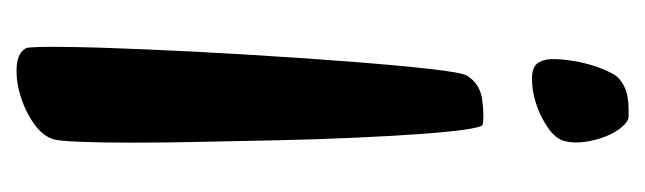

<svg xmlns="http://www.w3.org/2000/svg" viewBox="-292 -478 773 230"><g transform="rotate(90 95.0 -362.5)"><path d="M37.1 -6.9Q35.2 -12.7 35.7 -52.3Q36.1 -91.8 38.6 -149Q41 -206.1 44.9 -271Q48.8 -336 53.2 -393.1Q57.6 -450.2 62 -489.8Q66.4 -529.3 70.3 -535.2Q80.1 -550.8 99.6 -553.2Q119.1 -555.7 128.9 -553.7Q131.8 -552.7 134.8 -532.2Q137.7 -511.7 140.1 -477.6Q142.6 -443.4 144.5 -399.4Q146.5 -355.5 147.5 -309.1Q148.4 -262.7 149.4 -217.3Q150.4 -171.9 150.4 -134.8Q150.4 -97.7 149.4 -72.3Q148.4 -46.9 146.5 -40.1Q142.6 -26.4 127 -15.7Q111.3 -4.9 92.8 0.4Q74.2 5.8 58.1 4.4Q42 2.9 37.1 -6.9ZM53.7 -622.1Q49.8 -628.9 50.3 -641.1Q50.8 -653.3 53.2 -666.5Q55.7 -679.7 60.1 -691.9Q64.5 -704.1 69.3 -711.9Q73.2 -717.8 80.1 -721.7Q86.9 -725.6 94.7 -727.1Q102.5 -728.5 109.4 -728.5Q116.2 -728.5 120.1 -728.5Q126 -727.5 132.3 -719.7Q138.7 -711.9 143.1 -700.7Q147.5 -689.5 149.4 -676.3Q151.4 -663.1 148.4 -651.4Q145.5 -640.6 131.8 -631.4Q118.2 -622.1 102.1 -617.2Q85.9 -612.3 71.8 -612.8Q57.6 -613.3 53.7 -622.1Z"/></g></svg>

Font: Jolly Lodger
Style: Regular
Weight: 400
Designer: Stuart Sandler
Foundry: Font Diner, Inc
Version: Version 1.000